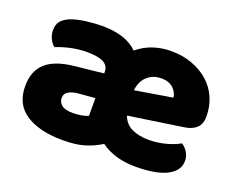

<svg xmlns="http://www.w3.org/2000/svg" viewBox="-89 -653 1009 821"><g transform="rotate(20 415.5 -242.5)"><path d="M252 -501Q359 -501 412 -448Q444 -475 483 -488Q522 -501 564 -501Q617 -501 660.5 -485Q704 -469 735.5 -441Q767 -413 784 -374Q801 -335 801 -289Q801 -255 782 -237Q763 -219 729 -214L480 -177Q494 -140 527 -125.5Q560 -111 601 -111Q643 -111 681 -121.5Q719 -132 742 -146Q758 -136 769 -118Q780 -100 780 -80Q780 -55 766 -37Q752 -19 726.5 -7Q701 5 666 10.5Q631 16 589 16Q493 16 430 -30L422 -25Q390 -6 352.5 5Q315 16 257 16Q152 16 90 -24Q28 -64 28 -147Q28 -216 69 -253Q110 -290 196 -299L327 -313V-320Q327 -349 301.5 -361.5Q276 -374 228 -374Q191 -374 154.5 -366Q118 -358 89 -346Q76 -355 67 -373.5Q58 -392 58 -412Q58 -438 70.5 -453.5Q83 -469 109 -480Q138 -491 177.5 -496Q217 -501 252 -501ZM260 -108Q277 -108 297.5 -111.5Q318 -115 328 -121V-201L256 -195Q228 -193 210 -183Q192 -173 192 -153Q192 -133 207.5 -120.5Q223 -108 260 -108ZM565 -377Q527 -377 501.5 -354Q476 -331 471 -289L641 -317Q640 -327 635 -337.5Q630 -348 621 -357Q612 -366 598 -371.5Q584 -377 565 -377Z"/></g></svg>

Font: Baloo Da 2 ExtraBold
Style: Regular
Weight: 800
Designer: Noopur Datye, Sulekha Rajkumar and Ek Type
Foundry: Ek Type
Version: Version 1.640;hotconv 1.0.111;makeotfexe 2.5.65597; ttfautoh